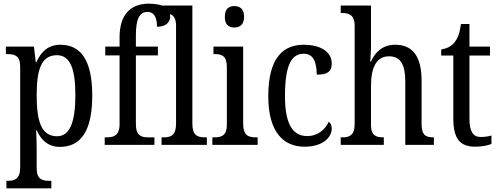

<svg xmlns="http://www.w3.org/2000/svg" viewBox="-20 -790 2719 1047"><path d="M15 237H260V196H247C212 196 180 188 180 129V34C180 -6 179 -48 177 -80H180C204 -25 244 11 307 11C421 11 483 -76 483 -269C483 -461 421 -546 309 -546C242 -546 203 -507 178 -450H175L165 -536H12V-495H23C60 -495 90 -486 90 -427V124C90 187 58 196 22 196H15ZM291 -47C205 -47 180 -129 180 -271C180 -410 205 -489 290 -489C363 -489 391 -415 391 -272C391 -129 363 -47 291 -47Z M551 0H822V-41H789C751 -41 721 -50 721 -113V-488H841V-536H721V-596C721 -679 737 -725 784 -725C826 -725 836 -685 836 -644C883 -644 908 -667 908 -701C908 -740 877 -770 791 -770C689 -770 632 -706 632 -587V-536H554V-488H632V-113C632 -50 599 -41 563 -41H551Z M861 0H1108V-41H1097C1057 -41 1029 -52 1029 -115V-760H861V-719H872C906 -719 940 -710 940 -651V-115C940 -52 912 -41 872 -41H861Z M1258 -640C1287 -640 1311 -655 1311 -698C1311 -742 1287 -757 1258 -757C1228 -757 1206 -742 1206 -698C1206 -655 1228 -640 1258 -640ZM1138 0H1385V-41H1375C1334 -41 1306 -52 1306 -115V-536H1144V-495H1152C1191 -495 1217 -484 1217 -425V-110C1217 -51 1189 -41 1149 -41H1138Z M1641 10C1745 10 1789 -45 1789 -88C1789 -107 1783 -118 1773 -126C1753 -84 1714 -48 1655 -48C1571 -48 1534 -123 1534 -266C1534 -445 1574 -497 1637 -497C1692 -497 1707 -445 1707 -383C1764 -383 1789 -398 1789 -444C1789 -510 1724 -546 1637 -546C1527 -546 1443 -479 1443 -265C1443 -70 1525 10 1641 10Z M1838 0H2073V-41H2071C2033 -41 2003 -49 2003 -108V-321C2003 -420 2032 -483 2101 -483C2167 -483 2190 -433 2190 -346V0H2346V-41H2344C2305 -41 2279 -50 2279 -113V-349C2279 -486 2228 -546 2135 -546C2066 -546 2025 -505 2003 -454H1999C1999 -460 2003 -501 2003 -534V-760H1838V-719H1846C1880 -719 1914 -710 1914 -651V-113C1914 -50 1883 -41 1846 -41H1838Z M2573 10C2610 10 2643 2 2660 -5V-51C2641 -46 2624 -43 2601 -43C2560 -43 2540 -73 2540 -143V-487H2652V-536H2540V-659H2494C2486 -605 2475 -579 2457 -557C2439 -536 2415 -525 2386 -520V-487H2452V-145C2452 -30 2490 10 2573 10Z"/></svg>

Font: Noto Serif Khmer Condensed
Style: Regular
Weight: 400
Width: 3
Designer: Danh Hong and the Monotype Design Team
Foundry: Monotype Imaging Inc.
Version: Version 2.004